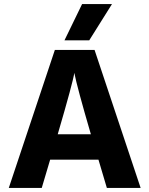

<svg xmlns="http://www.w3.org/2000/svg" viewBox="-20 -918 730 938"><path d="M416 -721H295L381 -898H527ZM184 0H23L248 -674H442L667 0H502L461 -138H225ZM343 -562Q337 -518 262 -262H424Q357 -491 343 -562Z"/></svg>

Font: Hind Colombo
Style: Bold
Weight: 700
Designer: Jyotish Sonowal, Aditi Pimprikar
Foundry: Indian Type Foundry
Version: Version 1.000;PS 1.0;hotconv 1.0.86;makeotf.lib2.5.63406; tt